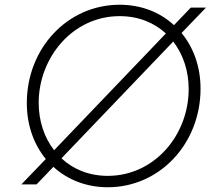

<svg xmlns="http://www.w3.org/2000/svg" viewBox="-20 -777 927 809"><path d="M434 12C654 12 825 -173 825 -403C825 -497 795 -577 745 -638L848 -745H784L713 -671C654 -726 574 -757 484 -757C264 -757 93 -573 93 -343C93 -249 123 -168 173 -107L70 0H134L205 -74C265 -19 345 12 434 12ZM143 -344C143 -534 286 -709 484 -709C564 -709 630 -681 679 -636L208 -144C166 -198 143 -268 143 -344ZM239 -110 710 -602C752 -547 775 -478 775 -402C775 -207 630 -36 434 -36C355 -36 288 -64 239 -110Z"/></svg>

Font: Mluvka ExtraLight
Style: Italic
Weight: 200
Italic angle: -8°
Designer: Modified by Jiří Krblich, Original typeface by Gumpita Rahayu
Foundry: Gumpita Rahayu & Jiří Krblich
Version: Version 2.000;Glyphs 3.1.1 (3134)